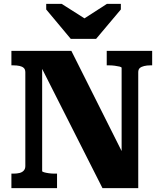

<svg xmlns="http://www.w3.org/2000/svg" viewBox="-20 -973 842 993"><path d="M346 -772H477L605 -924V-953H533L375 -851L458 -852L299 -953H219V-924ZM39 0V-75H49Q68 -75 81.5 -78.5Q95 -82 103 -91Q111 -100 111 -114V-599Q111 -614 103 -621.5Q95 -629 81 -632Q67 -635 49 -635H39V-710H349L630 -150L609 -157V-622Q609 -626 599 -628.5Q589 -631 574 -633Q559 -635 545 -635H532V-710H767V-635H757Q740 -635 725.5 -631.5Q711 -628 703 -621Q695 -614 695 -599V0H510L172 -668L198 -660V-88Q198 -85 208 -82Q218 -79 233 -77Q248 -75 262 -75H275V0Z"/></svg>

Font: Roboto Serif 20pt
Style: Bold
Weight: 700
Version: Version 1.008